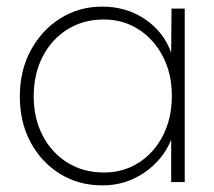

<svg xmlns="http://www.w3.org/2000/svg" viewBox="-20 -551 649 581"><path d="M290 10Q218 10 161.5 -25Q105 -60 72.5 -120.5Q40 -181 40 -259Q40 -338 73.5 -399.5Q107 -461 163.5 -496Q220 -531 289 -531Q363 -531 419.5 -492.5Q476 -454 498 -391L499 -525H539V0H498V-128Q473 -67 416.5 -28.5Q360 10 290 10ZM295 -29Q353 -29 399.5 -58.5Q446 -88 473 -140.5Q500 -193 500 -261Q500 -328 473 -380Q446 -432 399.5 -462Q353 -492 294 -492Q232 -492 184 -462Q136 -432 109 -379.5Q82 -327 82 -259Q82 -193 109 -141Q136 -89 184 -59Q232 -29 295 -29Z"/></svg>

Font: Readex Pro Light
Style: Regular
Weight: 300
Designer: Bonnie Shaver-Troup, Thomas Jockin
Foundry: Lexend
Version: Version 1.200; ttfautohint (v1.8.3)